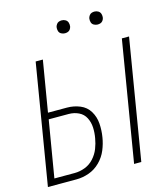

<svg xmlns="http://www.w3.org/2000/svg" viewBox="-133 -1032 985 1134"><g transform="rotate(-15 360.0 -465.0)"><path d="M545 0H589L711 -735H667ZM18 0H193Q231 0 269.5 -13.5Q308 -27 338 -57Q368 -87 383.5 -124.5Q399 -162 405 -200Q412 -242 409 -283.5Q406 -325 385.5 -359Q365 -393 327.5 -408.5Q290 -424 248 -424H132L184 -735H140ZM192 -39H68L126 -385H248Q281 -385 309 -371.5Q337 -358 351 -330.5Q365 -303 366.5 -270.5Q368 -238 362 -206Q357 -175 345 -144.5Q333 -114 310 -88.5Q287 -63 255.5 -51Q224 -39 192 -39ZM551 -851Q560 -851 568.5 -854Q577 -857 582.5 -864.5Q588 -872 590 -881Q592 -893 588.5 -905Q585 -917 574.5 -923.5Q564 -930 551 -930Q542 -930 533.5 -927Q525 -924 519.5 -916Q514 -908 512 -900Q510 -887 513.5 -875Q517 -863 528 -857Q539 -851 551 -851ZM351 -851Q360 -851 368.5 -854Q377 -857 382.5 -864.5Q388 -872 390 -881Q392 -893 388.5 -905Q385 -917 374.5 -923.5Q364 -930 351 -930Q342 -930 333.5 -927Q325 -924 319.5 -916Q314 -908 312 -900Q310 -887 313.5 -875Q317 -863 328 -857Q339 -851 351 -851Z"/></g></svg>

Font: Iosevka Sparkle XLtObl
Style: Regular
Weight: 200
Italic angle: -9°
Designer: Belleve Invis
Foundry: Belleve Invis
Version: Version 4.5.0; ttfautohint (v1.8.3)